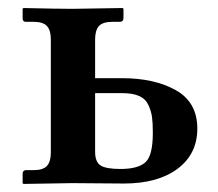

<svg xmlns="http://www.w3.org/2000/svg" viewBox="-20 -455 540 476"><path d="M358.9 -126Q358.9 -149.9 356.9 -164.6Q355 -179.2 347.9 -194.6Q340.8 -210 325 -217Q309.1 -224.1 283.2 -224.1H215.8V-79.1Q215.8 -53.2 229.5 -44.7Q243.2 -36.1 278.8 -36.1Q321.8 -36.1 340.3 -52.5Q358.9 -68.8 358.9 -126ZM106 -77.1V-356.9Q106 -379.9 96.4 -390.4Q86.9 -400.9 63 -400.9H43.9Q36.1 -400.9 36.1 -410.2V-433.1L38.1 -435.1Q124 -433.1 159.2 -433.1L284.2 -435.1L286.1 -433.1V-410.2Q286.1 -401.4 277.8 -400.9H258.8Q234.9 -400.9 225.3 -390.4Q215.8 -379.9 215.8 -356.9V-261.2H282.2Q363.3 -261.2 416.3 -231.2Q469.2 -201.2 469.2 -136.2Q469.2 -73.2 420.2 -36.6Q371.1 0 287.1 0L159.2 -1L38.1 1L36.1 -1V-23.9Q36.1 -32.7 43.9 -33.2H63Q86.9 -33.2 96.4 -43.7Q106 -54.2 106 -77.1Z"/></svg>

Font: Linux Libertine
Style: Semibold
Weight: 600
Designer: Philipp H. Poll
Foundry: Philipp H. Poll
Version: Version 5.1.2 ; ttfautohint (v0.9)